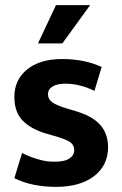

<svg xmlns="http://www.w3.org/2000/svg" viewBox="-20 -717 475 748"><path d="M376 -456 348 -363C309 -382 271 -391 234 -391C213 -391 196 -387 185 -380C173 -373 167 -363 167 -350C167 -337 172 -327 183 -319C193 -311 214 -302 245 -293L275 -284C316 -272 348 -255 369 -232C390 -209 401 -180 401 -144C401 -97 383 -59 347 -31C310 -3 261 11 199 11C136 11 81 0 36 -23L66 -121C85 -111 106 -103 127 -97C148 -90 170 -87 192 -87C219 -87 238 -91 251 -100C263 -108 269 -119 269 -132C269 -146 263 -157 251 -165C239 -172 216 -181 183 -190L152 -199C112 -212 83 -230 64 -252C45 -274 36 -303 36 -340C36 -383 52 -419 85 -446C118 -473 163 -487 222 -487C280 -487 331 -477 376 -456ZM331 -697 223 -548H128L198 -697Z"/></svg>

Font: Holmes&Hills Bold
Style: Bold
Weight: 500
Designer: Noopur Datye, Girish Dalvi, Yashodeep Gholap, Pallavi Karambelkar
Foundry: Ek Type
Version: ""